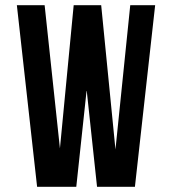

<svg xmlns="http://www.w3.org/2000/svg" viewBox="-20 -720 663 740"><path d="M314 -373 274 0H123L45 -700H152L211 -148L264 -700H370L425 -144L482 -700H578L500 0H354Z"/></svg>

Font: Bebas Neue Bold
Style: Regular
Weight: 700
Designer: Ryoichi Tsunekawa & LGV (GE)
Foundry: Free Software Foundation, Inc.
Version: Version 1.003 August 13, 2016